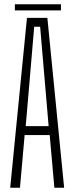

<svg xmlns="http://www.w3.org/2000/svg" viewBox="-20 -884 342 904"><path d="M28 0 107 -800H203L282 0H236L214 -248H96L74 0ZM101 -290H209L194 -465L169 -758H141L116 -464ZM50 -835V-864H267V-835Z"/></svg>

Font: Big Shoulders Display Light
Style: Regular
Weight: 300
Designer: Patric King
Foundry: XO Type Co
Version: Version 1.000; ttfautohint (v1.8.2)